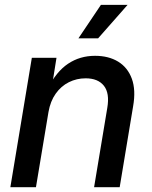

<svg xmlns="http://www.w3.org/2000/svg" viewBox="-20 -775 628 795"><path d="M180.7 -311 128.9 0H22.9L111.8 -535.6H213.9L192.9 -403.8L177.2 -407.2Q212.9 -478.5 262 -511.2Q311 -543.9 373.5 -543.9Q429.7 -543.9 469.2 -519.8Q508.8 -495.6 525.9 -449Q543 -402.3 531.2 -335L475.6 0H369.6L424.3 -328.6Q434.6 -389.2 410.2 -419.9Q385.7 -450.7 334.5 -450.7Q297.4 -450.7 265.1 -434.6Q232.9 -418.5 210.7 -387.2Q188.5 -356 180.7 -311ZM304.7 -616.2 397.9 -754.9H508.3L386.2 -616.2Z"/></svg>

Font: Inter 20pt Medium
Style: Italic
Weight: 500
Italic angle: -9.3988°
Version: Version 4.001;git-66647c0bb